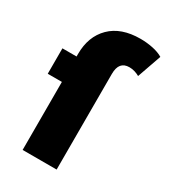

<svg xmlns="http://www.w3.org/2000/svg" viewBox="-185 -840 817 929"><g transform="rotate(30 223.5 -375.5)"><path d="M95 0V-536Q95 -634 154 -692.5Q213 -751 321 -751Q356 -751 390 -744Q424 -737 447 -723L400 -589Q388 -596 373.5 -600.5Q359 -605 343 -605Q314 -605 299.5 -587.5Q285 -570 285 -534V0ZM16 -380V-522H195V-380Z"/></g></svg>

Font: MOST Montserrat ExtraBold
Style: Regular
Weight: 800
Designer: Julieta Ulanovsky
Foundry: Julieta Ulanovsky
Version: Version 8.000;March 11, 2024;FontCreator 15.0.0.2926 64-bit